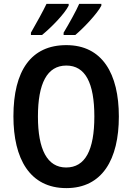

<svg xmlns="http://www.w3.org/2000/svg" viewBox="-20 -957 680 987"><path d="M501 -928V-937H387C373 -904 337 -839 307 -789V-777H367C410 -813 481 -888 501 -928ZM333 -928V-937H219C203 -903 169 -841 139 -789V-777H196C246 -818 312 -886 333 -928ZM591 -358C591 -578 506 -725 321 -725C140 -725 49 -594 49 -359C49 -141 133 10 321 10C506 10 591 -138 591 -358ZM175 -358C175 -528 222 -620 321 -620C419 -620 465 -530 465 -358C465 -185 418 -96 320 -96C223 -96 175 -188 175 -358Z"/></svg>

Font: Noto Sans Lao UI Cond SemBd
Style: Regular
Weight: 600
Width: 3
Designer: Monotype Design Team
Foundry: Monotype Imaging Inc.
Version: Version 2.000